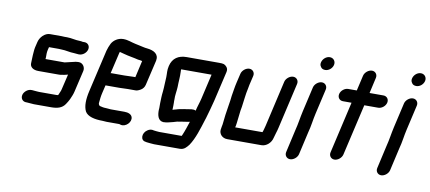

<svg xmlns="http://www.w3.org/2000/svg" viewBox="-74 -957 3103 1387"><g transform="rotate(10 1478.0 -264.0)"><path d="M483 -483H470C462 -485 455 -486 448 -486C415 -486 387 -496 353 -496H333C326 -497 319 -497 313 -497H228C190 -497 156 -460 148 -425L138 -383C134 -364 134 -343 132 -326C130 -310 132 -288 130 -272C126 -238 153 -220 191 -220H342C351 -220 359 -221 367 -223L380 -225C387 -226 395 -228 405 -231C405 -232 406 -232 407 -232L380 -118C377 -103 369 -92 364 -77L361 -73C357 -72 353 -72 348 -72H223C218 -72 212 -72 207 -73C195 -73 182 -76 172 -76H166C141 -77 113 -55 107 -30C101 -4 117 17 142 18H148C165 18 183 22 201 22H326C372 22 407 13 429 -20C437 -32 446 -46 452 -59C460 -78 469 -96 474 -118L511 -277C517 -305 497 -334 468 -334C459 -334 451 -333 444 -332C418 -326 392 -320 367 -314H227L228 -326C228 -344 227 -363 232 -383L237 -403H308C315 -402 322 -402 329 -402C360 -402 391 -392 422 -392C432 -392 445 -389 455 -389H461C486 -389 513 -410 519 -436C525 -462 508 -483 483 -483Z M809 -296H715C713 -296 711 -296 708 -295L744 -449C744 -451 745 -454 747 -458C758 -454 769 -453 781 -449C816 -439 851 -435 886 -426L903 -424L917 -421L889 -298H872C859 -298 824 -296 809 -296ZM850 -204H904C915 -203 929 -208 944 -217C959 -226 969 -240 973 -257L1016 -441C1026 -491 986 -512 938 -517L922 -519L907 -522C888 -525 867 -532 847 -535C817 -541 791 -554 756 -554C719 -554 686 -532 671 -504C664 -491 654 -465 650 -449L579 -142C564 -78 563 -27 581 9C600 42 651 54 710 54C720 54 729 56 740 56H832C837 56 839 58 843 59C881 70 925 26 912 -10C905 -29 883 -38 854 -38H754C747 -39 739 -40 731 -40C727 -40 722 -40 716 -41C699 -41 687 -45 673 -48C666 -51 660 -63 663 -74C665 -95 667 -118 673 -143L687 -202H788C803 -202 836 -204 850 -204Z M1360 -135C1343 -146 1315 -137 1292 -134L1277 -132C1261 -128 1237 -126 1222 -120L1207 -116L1194 -112C1195 -124 1195 -130 1195 -144V-165C1195 -173 1194 -181 1195 -188C1193 -215 1201 -252 1202 -281C1202 -317 1207 -358 1205 -391C1205 -401 1204 -406 1205 -411H1428L1386 -229C1379 -198 1367 -167 1360 -135ZM1113 -419C1105 -385 1110 -368 1109 -337C1106 -300 1107 -268 1103 -230C1099 -199 1099 -172 1098 -145V-123V-108L1097 -94C1096 -55 1105 -16 1144 -13C1170 -13 1193 -21 1215 -26C1224 -29 1233 -32 1242 -34L1256 -36L1271 -39L1286 -41C1298 -43 1314 -45 1325 -47C1328 -47 1330 -48 1333 -49C1321 -13 1310 22 1296 54C1295 57 1294 59 1292 62H1128C1119 62 1094 59 1087 58L1077 56C1064 55 1053 58 1041 66C1003 90 1003 145 1042 149L1051 151C1062 152 1094 156 1106 156H1294C1327 156 1342 136 1359 115C1395 62 1417 -13 1439 -83C1440 -87 1441 -91 1443 -95C1456 -142 1469 -183 1480 -230L1531 -449C1534 -464 1532 -476 1523 -486C1508 -503 1499 -505 1466 -505H1229C1170 -505 1127 -479 1113 -419Z M1632 -454 1616 -386C1608 -353 1604 -319 1598 -286C1596 -268 1592 -233 1588 -214C1580 -168 1573 -115 1569 -71L1566 -56C1564 -47 1563 -38 1562 -31C1559 1 1584 28 1620 28H1871C1908 28 1941 -3 1949 -39C1955 -65 1965 -89 1971 -117L2048 -452C2054 -477 2037 -499 2012 -499C1987 -499 1960 -477 1954 -452L1877 -116C1875 -107 1864 -66 1862 -66H1662L1665 -78L1668 -98C1671 -129 1675 -157 1679 -192L1684 -220C1691 -264 1694 -312 1705 -359C1706 -368 1708 -377 1710 -386L1726 -454C1732 -479 1715 -501 1690 -501C1665 -501 1638 -479 1632 -454Z M2165 -448 2123 -265C2112 -217 2106 -168 2094 -123L2056 45C2050 70 2067 92 2092 92C2117 92 2144 70 2150 45L2188 -122C2201 -168 2206 -218 2217 -265L2259 -448C2265 -473 2248 -495 2223 -495C2198 -495 2171 -473 2165 -448ZM2191 -636C2188 -623 2190 -613 2197 -604C2202 -593 2215 -587 2230 -587C2256 -587 2281 -608 2287 -634C2293 -661 2275 -684 2248 -684C2222 -684 2197 -662 2191 -636Z M2507 -594 2481 -481H2418C2393 -481 2366 -460 2360 -434C2354 -408 2371 -387 2396 -387H2459L2372 -8C2366 17 2383 39 2408 39C2433 39 2460 17 2466 -8L2553 -385H2655C2680 -385 2707 -406 2713 -432C2719 -458 2702 -479 2677 -479H2575L2601 -594C2607 -619 2590 -641 2565 -641C2540 -641 2513 -619 2507 -594Z M2833 -448 2791 -265C2780 -217 2774 -168 2762 -123L2724 45C2718 70 2735 92 2760 92C2785 92 2812 70 2818 45L2856 -122C2869 -168 2874 -218 2885 -265L2927 -448C2933 -473 2916 -495 2891 -495C2866 -495 2839 -473 2833 -448ZM2859 -636C2856 -623 2858 -613 2865 -604C2870 -593 2883 -587 2898 -587C2924 -587 2949 -608 2955 -634C2961 -661 2943 -684 2916 -684C2890 -684 2865 -662 2859 -636Z"/></g></svg>

Font: Electronic
Style: ExBlkIt
Weight: 900
Version: Version 1.011